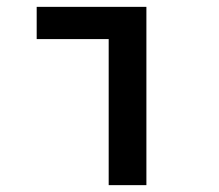

<svg xmlns="http://www.w3.org/2000/svg" viewBox="-20 -540 640 560"><path d="M297 0V-426H87V-520H407V0Z"/></svg>

Font: M PLUS Code Latin Expanded Medium
Style: Regular
Weight: 500
Width: 7
Designer: Coji Morishita
Foundry: UNDERFOREST DESIGN
Version: Version 1.002; ttfautohint (v1.8.3)